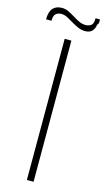

<svg xmlns="http://www.w3.org/2000/svg" viewBox="-181 -981 561 1025"><g transform="rotate(15 99.5 -468.0)"><path d="M120 0H83V-780H120ZM177 -848Q156 -848 137 -856.5Q118 -865 100.5 -875.5Q83 -886 66.5 -895Q50 -904 32 -904Q14 -904 2 -894Q-10 -884 -10 -855H-40Q-40 -897 -22.5 -916.5Q-5 -936 27 -936Q47 -936 65 -927Q83 -918 100 -907.5Q117 -897 134.5 -888.5Q152 -880 172 -880Q188 -880 201 -889Q214 -898 214 -929H238Q241 -905 231 -898Q224 -848 177 -848Z"/></g></svg>

Font: Tanohe Sans ExtraLight
Style: Regular
Weight: 250
Designer: Village Type and Design LLC & Cristiano Sobral
Foundry: Cooper Hewitt Smithsonian Design Museum
Version: Version 1.00;September 29, 2021;FontCreator 13.0.0.2655 64-b